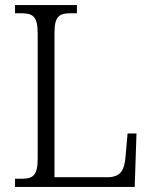

<svg xmlns="http://www.w3.org/2000/svg" viewBox="-20 -734 597 754"><path d="M39 0H509L516 -210H481L473 -119C469 -68 455 -38 402 -38H194V-605C194 -672 214 -682 259 -682H282V-714H39V-682H62C107 -682 128 -672 128 -603V-110C128 -42 107 -32 63 -32H39Z"/></svg>

Font: Noto Serif Sinhala SemiCondensed Light
Style: Regular
Weight: 300
Width: 4
Designer: Jelle Bosma - Monotype Design Team
Foundry: Monotype Imaging Inc.
Version: Version 2.007